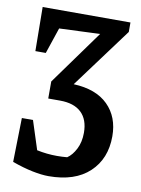

<svg xmlns="http://www.w3.org/2000/svg" viewBox="-80 -542 587 799"><g transform="rotate(10 214.0 -142.5)"><path d="M26 169 30 -17H77L116 104Q158 113 201 113Q212 113 222.5 112.5Q233 112 244 111Q265 97 280 67.5Q295 38 295 -1Q295 -57 264 -86.5Q233 -116 174 -116H124V-188L290 -418L118 -411L81 -301H37L35 -487H406V-447L218 -193Q313 -189 363.5 -139Q414 -89 414 -7Q414 88 353 145Q292 202 181 202Q152 202 112.5 194Q73 186 26 169Z"/></g></svg>

Font: Piazzolla SemiBold
Style: Regular
Weight: 600
Designer: Juan Pablo del Peral
Foundry: Huerta Tipografica
Version: Version 1.330